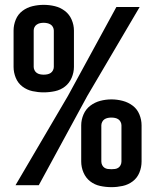

<svg xmlns="http://www.w3.org/2000/svg" viewBox="-20 -764 640 792"><path d="M160 -383Q137 -383 114 -388Q91 -393 72.5 -407Q54 -421 45 -443Q36 -465 36 -488V-638Q36 -661 45 -683Q54 -705 72.5 -719Q91 -733 114 -738.5Q137 -744 160 -744Q184 -744 206.5 -738.5Q229 -733 247.5 -719Q266 -705 275.5 -683Q285 -661 285 -638V-488Q285 -465 275.5 -443Q266 -421 248 -407Q230 -393 207 -388Q184 -383 160 -383ZM44 0 260 -368 460 -735H556L340 -368L140 0ZM160 -456Q168 -456 175.5 -457.5Q183 -459 189 -463Q195 -467 198.5 -474Q202 -481 202 -488V-638Q202 -645 198.5 -652Q195 -659 188.5 -663Q182 -667 174.5 -668.5Q167 -670 160 -670Q153 -670 145.5 -668.5Q138 -667 131.5 -662.5Q125 -658 122 -651.5Q119 -645 119 -638V-488Q119 -481 122.5 -474Q126 -467 132 -463Q138 -459 145.5 -457.5Q153 -456 160 -456ZM440 8Q416 8 393 3Q370 -2 352 -16Q334 -30 324.5 -52Q315 -74 315 -98V-247Q315 -270 324.5 -292Q334 -314 352.5 -328Q371 -342 393.5 -348Q416 -354 440 -354Q463 -354 486 -348Q509 -342 527.5 -328Q546 -314 555 -292Q564 -270 564 -247V-98Q564 -74 555 -52Q546 -30 527.5 -16Q509 -2 486 3Q463 8 440 8ZM440 -66Q447 -66 454.5 -67Q462 -68 468 -72Q474 -76 477.5 -83Q481 -90 481 -98V-247Q481 -254 477.5 -261Q474 -268 468 -272Q462 -276 454.5 -277.5Q447 -279 439 -279Q432 -279 424.5 -277.5Q417 -276 411 -272Q405 -268 401.5 -261Q398 -254 398 -247V-98Q398 -90 401.5 -83Q405 -76 411 -72Q417 -68 424.5 -67Q432 -66 440 -66Z"/></svg>

Font: Bmono
Style: Regular
Weight: 400
Monospace: yes
Designer: Belleve Invis
Foundry: Belleve Invis
Version: Version 11.2.2; ttfautohint (v1.8.2)